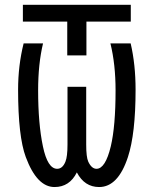

<svg xmlns="http://www.w3.org/2000/svg" viewBox="-20 -752 626 782"><path d="M73.2 -732.4H512.7V-664.1H332V-526.4H253.9V-664.1H73.2ZM76.2 -575.2H155.3Q135.3 -491.7 135.3 -383.8Q135.3 -248.5 154.8 -155.8Q173.8 -64.5 212.9 -64.5Q234.9 -64.5 246.6 -93.8Q254.9 -114.3 254.9 -163.1V-398.4H331.1V-163.1Q331.1 -112.3 339.4 -93.8Q353 -64.5 373 -64.5Q409.2 -64.5 431.2 -155.8Q450.7 -237.8 450.7 -383.8Q450.7 -490.2 429.7 -575.2H512.2Q532.2 -489.3 532.2 -386.7Q532.2 -207.5 501 -112.3Q460.9 9.8 383.8 9.8Q324.2 9.8 293 -49.8Q263.2 9.8 202.1 9.8Q130.4 9.8 85 -112.3Q53.7 -196.3 53.7 -386.7Q53.7 -484.9 76.2 -575.2Z"/></svg>

Font: Consola Mono
Style: Book
Weight: 400
Monospace: yes
Version: Version 2.001